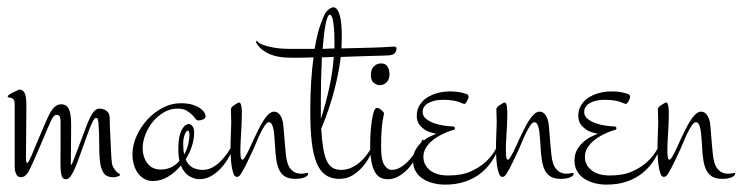

<svg xmlns="http://www.w3.org/2000/svg" viewBox="-20 -497 2022 523"><path d="M25.9 -250Q28.8 -252.9 33.2 -252.9Q42 -252.9 46.9 -244.1Q51.8 -235.4 51.8 -210.9Q51.8 -203.6 51.8 -190.7Q51.8 -177.7 51.5 -162.4Q51.3 -147 51.3 -130.9Q51.3 -114.7 51 -100.8Q50.8 -86.9 50.8 -76.9Q50.8 -66.9 50.8 -64Q50.8 -53.2 54.2 -53.2Q56.2 -53.2 59.3 -59.3Q62.5 -65.4 66.7 -75.2Q70.8 -85 75.7 -96.9Q80.6 -108.9 85.9 -121.1Q94.7 -140.6 101.6 -157.5Q108.4 -174.3 115 -186.8Q121.6 -199.2 129.2 -206.1Q136.7 -212.9 147 -212.9Q161.1 -212.9 167.5 -200Q173.8 -187 173.8 -157.2Q173.8 -145.5 173.6 -128.7Q173.3 -111.8 173.3 -96.2Q173.3 -80.6 173.1 -68.4Q172.9 -56.2 172.9 -54.2Q172.9 -47.9 173.8 -47.9Q174.8 -47.9 177 -52.7Q179.2 -57.6 182.4 -65.9Q185.5 -74.2 189.7 -85.2Q193.8 -96.2 198.2 -107.9Q207 -130.9 213.4 -148.2Q219.7 -165.5 225.6 -177.2Q231.4 -189 237.5 -195.1Q243.7 -201.2 251 -201.2Q252.9 -201.2 257.6 -200.4Q262.2 -199.7 267.1 -197Q272 -194.3 275.4 -189.2Q278.8 -184.1 278.8 -174.8Q278.8 -169.4 279.3 -153.8Q279.8 -138.2 280.8 -119.9Q281.7 -101.6 282.5 -84.5Q283.2 -67.4 284.2 -59.1Q284.7 -47.9 288.6 -41.3Q292.5 -34.7 296.4 -30.5Q300.3 -26.4 303.7 -24.4Q307.1 -22.5 307.1 -21Q307.1 -18.6 301 -16.4Q294.9 -14.2 289.1 -14.2Q270 -14.2 262.2 -25.9Q254.4 -37.6 252.2 -58.1Q250 -78.6 250.2 -106Q250.5 -133.3 248 -165Q247.1 -170.4 246.1 -173.1Q245.1 -175.8 241.2 -175.8Q237.8 -175.8 233.4 -167.5Q229 -159.2 224.1 -146.7Q219.2 -134.3 214.1 -119.6Q209 -105 204.1 -91.8Q200.7 -83 195.8 -68.8Q190.9 -54.7 185.3 -41.3Q179.7 -27.8 173.3 -18.3Q167 -8.8 160.2 -8.8Q152.8 -8.8 149.7 -14.4Q146.5 -20 145.5 -32.2Q144.5 -44.4 144.8 -63.5Q145 -82.5 145 -108.9V-164.1Q145 -177.7 141.8 -180.9Q138.7 -184.1 134.8 -184.1Q129.4 -184.1 125.5 -179.4Q121.6 -174.8 116.2 -162.1Q113.8 -156.7 109.1 -145.8Q104.5 -134.8 98.6 -121.1Q92.8 -107.4 86.4 -92.5Q80.1 -77.6 74.2 -64.5Q68.4 -51.3 63.7 -41.3Q59.1 -31.2 57.1 -27.8Q50.8 -19.5 46.4 -16.8Q42 -14.2 36.1 -14.2Q33.7 -14.2 31 -15.4Q28.3 -16.6 25.9 -19.8Q23.4 -22.9 21.7 -29.1Q20 -35.2 20 -44.9V-211.9Q20 -222.2 17.1 -225.8Q14.2 -229.5 10.5 -230.5Q6.8 -231.4 3.9 -231.4Q1 -231.4 1 -233.9Q1 -236.3 4.6 -239Q8.3 -241.7 12.7 -243.9Q17.1 -246.1 21 -247.8Q24.9 -249.5 25.9 -250Z M520 -168.9Q515.6 -168.9 512 -174.1Q508.3 -179.2 502.4 -185.1Q496.6 -190.9 487.5 -196Q478.5 -201.2 463.9 -201.2Q443.4 -201.2 425.8 -190.7Q408.2 -180.2 395.5 -164.3Q382.8 -148.4 375.7 -129.6Q368.7 -110.8 368.7 -94.2Q368.7 -68.4 381.8 -51.8Q395 -35.2 417 -35.2Q434.1 -35.2 447 -41.7Q460 -48.3 468.8 -59.1Q465.8 -72.3 465.8 -91.8Q465.8 -112.8 469 -126Q472.2 -139.2 476.8 -146.5Q481.4 -153.8 486.3 -156.5Q491.2 -159.2 494.6 -159.2Q498.5 -159.2 503.7 -153.8Q508.8 -148.4 508.8 -134.8Q508.8 -117.7 502.7 -98.9Q496.6 -80.1 485.8 -63Q491.7 -47.9 503.9 -41Q516.1 -34.2 531.7 -34.2Q545.4 -34.2 557.4 -40.3Q569.3 -46.4 579.8 -56.6Q590.3 -66.9 599.6 -80.3Q608.9 -93.8 616.7 -107.9L619.6 -106Q613.8 -87.4 604 -69.8Q594.2 -52.2 581.5 -38.6Q568.8 -24.9 554 -16.8Q539.1 -8.8 522.9 -8.8Q510.7 -8.8 496.3 -16.8Q481.9 -24.9 472.7 -45.9Q457.5 -27.8 438 -15.9Q418.5 -3.9 396 -3.9Q383.3 -3.9 373 -9.8Q362.8 -15.6 355.7 -25.4Q348.6 -35.2 344.7 -48.3Q340.8 -61.5 340.8 -76.2Q340.8 -101.1 351.8 -126Q362.8 -150.9 381.1 -170.9Q399.4 -190.9 423.1 -203.4Q446.8 -215.8 472.7 -215.8Q491.7 -215.8 504.6 -211.7Q517.6 -207.5 525.4 -201.9Q533.2 -196.3 536.6 -190.4Q540 -184.6 540 -181.2Q540 -174.3 533 -171.6Q525.9 -168.9 520 -168.9ZM479 -104Q479 -87.9 481.9 -76.2Q489.3 -89.8 492.7 -104.2Q496.1 -118.7 496.1 -128.9Q496.1 -141.1 491.7 -141.1Q487.3 -141.1 483.2 -130.4Q479 -119.6 479 -104Z M631.8 -217.8Q634.3 -217.8 635.7 -213.9Q637.2 -210 637.9 -204.6Q638.7 -199.2 638.7 -193.1Q638.7 -187 638.7 -182.1Q638.7 -169.4 637.9 -156Q637.2 -142.6 636.5 -130.1Q635.7 -117.7 635.3 -107.2Q634.8 -96.7 634.8 -89.8Q634.8 -77.1 635.7 -69.6Q636.7 -62 640.6 -62Q643.1 -62 647 -68.4Q650.9 -74.7 655.5 -83.7Q660.2 -92.8 664.6 -103Q668.9 -113.3 672.9 -121.1Q677.7 -131.3 683.8 -143.8Q689.9 -156.2 696.8 -167.2Q703.6 -178.2 711.2 -185.5Q718.8 -192.9 727.1 -192.9Q732.4 -192.9 736.6 -189.9Q740.7 -187 743.7 -182.4Q746.6 -177.7 748.3 -172.6Q750 -167.5 751 -163.1Q752.4 -151.9 754.2 -127.7Q755.9 -103.5 758.8 -76.2Q761.2 -48.8 772 -36.4Q782.7 -23.9 799.8 -23.9Q806.6 -23.9 810.8 -24.9Q814.9 -25.9 817.9 -25.9Q820.3 -25.9 818.8 -21Q818.4 -20 816.7 -18.3Q814.9 -16.6 811 -14.6Q807.1 -12.7 800.5 -11.2Q793.9 -9.8 784.7 -9.8Q769 -9.8 758.8 -14.9Q748.5 -20 742.2 -31.2Q735.8 -42.5 732.9 -60.3Q730 -78.1 729 -103Q728 -114.7 727.3 -125.7Q726.6 -136.7 724.9 -145.3Q723.1 -153.8 720.2 -158.9Q717.3 -164.1 711.9 -164.1Q707.5 -164.1 701.4 -155.3Q695.3 -146.5 689.5 -134.5Q683.6 -122.6 678.5 -109.9Q673.3 -97.2 669.9 -89.8Q659.2 -66.9 652.1 -52.2Q645 -37.6 636.7 -23.9Q634.3 -20 631.6 -17.6Q628.9 -15.1 625 -15.1Q619.1 -15.1 615.7 -24.9Q612.3 -34.7 610.6 -47.4Q608.9 -60.1 608.4 -73Q607.9 -85.9 607.9 -92.8Q607.9 -100.6 608.2 -111.8Q608.4 -123 608.9 -133.8Q609.4 -144.5 609.6 -153.3Q609.9 -162.1 609.9 -165Q609.9 -168 609.6 -173.1Q609.4 -178.2 609.4 -183.3Q609.4 -188.5 609.1 -192.6Q608.9 -196.8 608.9 -198.2Q608.9 -202.1 611.1 -204.8Q613.3 -207.5 615.7 -209Q618.2 -210.4 623.5 -214.1Q628.9 -217.8 631.8 -217.8Z M1002 -106Q998.5 -96.2 991.2 -79.6Q983.9 -63 971.4 -47.1Q959 -31.2 941.2 -20Q923.3 -8.8 899.9 -9.8Q878.9 -11.2 864.7 -22Q850.6 -32.7 841.8 -54.9Q833 -77.1 829.1 -111.1Q825.2 -145 825.2 -192.9Q825.2 -238.8 827.6 -275.6Q830.1 -312.5 834 -340.8Q811.5 -339.8 794.7 -339.8Q777.8 -339.8 771 -339.8Q756.8 -339.8 742.9 -341.8Q729 -343.8 716.8 -348.6Q704.6 -353.5 694.3 -361.6Q684.1 -369.6 677.2 -381.8L679.2 -386.2Q679.7 -385.3 683.8 -381.6Q688 -377.9 698.7 -374Q709.5 -370.1 728 -366.9Q746.6 -363.8 775.9 -363.8H836.9Q844.7 -407.7 852.8 -429.4Q860.8 -451.2 863.8 -457Q867.7 -465.3 875.2 -471.2Q882.8 -477.1 888.2 -477.1Q898.4 -477.1 904.8 -457.5Q911.1 -438 911.1 -397Q911.1 -389.6 910.6 -381.6Q910.2 -373.5 910.2 -365.2Q933.6 -365.7 954.8 -366.2Q976.1 -366.7 992.9 -367.2Q1009.8 -367.7 1021.2 -368.2Q1032.7 -368.7 1036.1 -369.1Q1038.6 -369.1 1044.4 -369.6Q1050.3 -370.1 1052.2 -370.1Q1060.1 -370.1 1060.1 -365.2Q1060.1 -358.4 1055.9 -352.8Q1051.8 -347.2 1039.1 -346.2Q1036.6 -345.7 1024.7 -345.5Q1012.7 -345.2 994.6 -344.7Q976.6 -344.2 954.1 -343.5Q931.6 -342.8 908.2 -341.8Q903.3 -300.3 890.6 -251.2Q877.9 -202.1 855 -146Q856.9 -113.8 860.6 -92.3Q864.3 -70.8 870.6 -57.9Q877 -44.9 886.5 -39.6Q896 -34.2 909.2 -34.2Q923.3 -34.2 935.5 -39.6Q947.8 -44.9 957.8 -53Q967.8 -61 975.3 -70.6Q982.9 -80.1 988 -88.4Q993.2 -96.7 995.8 -102.1Q998.5 -107.4 999 -107.9ZM889.2 -341.8Q880.9 -341.8 873 -341.3Q865.2 -340.8 856.9 -340.8Q855.5 -313 854.7 -283.7Q854 -254.4 854 -228V-172.9Q868.2 -217.3 877.2 -259.3Q886.2 -301.3 889.2 -341.8ZM858.9 -363.8Q866.7 -363.8 874.8 -364.5Q882.8 -365.2 891.1 -365.2V-381.8Q891.1 -406.2 889.6 -420.9Q888.2 -435.5 886.5 -443.6Q884.8 -451.7 882.6 -454.3Q880.4 -457 878.9 -457Q875 -457 872.1 -449.7Q869.1 -442.4 866.7 -429.9Q864.3 -417.5 862.3 -400.4Q860.4 -383.3 858.9 -363.8Z M1006.3 -203.1Q1010.3 -203.1 1013.9 -200.9Q1017.6 -198.7 1020.3 -196.3Q1022.9 -193.8 1024.7 -191.2Q1026.4 -188.5 1026.4 -188Q1026.4 -187.5 1025.1 -182.9Q1023.9 -178.2 1022.2 -167.5Q1020.5 -156.7 1019.3 -139.4Q1018.1 -122.1 1018.1 -96.2Q1018.1 -61.5 1026.6 -47.9Q1035.2 -34.2 1047.4 -34.2Q1059.6 -34.2 1071.5 -41.5Q1083.5 -48.8 1094.2 -60.5Q1105 -72.3 1114.5 -87.2Q1124 -102.1 1131.3 -117.2L1134.3 -115.2Q1132.3 -110.4 1128.4 -100.3Q1124.5 -90.3 1118.7 -78.6Q1112.8 -66.9 1104.7 -54.4Q1096.7 -42 1086.2 -32Q1075.7 -22 1063.2 -15.4Q1050.8 -8.8 1036.1 -8.8Q1025.9 -8.8 1017.3 -12.7Q1008.8 -16.6 1002.2 -27.1Q995.6 -37.6 991.9 -56.2Q988.3 -74.7 988.3 -104Q988.3 -119.1 989.5 -136.5Q990.7 -153.8 992.9 -168.7Q995.1 -183.6 998.5 -193.4Q1002 -203.1 1006.3 -203.1ZM1018.1 -324.2Q1030.3 -324.2 1035.6 -315.7Q1041 -307.1 1041 -294.9Q1041 -280.8 1033.2 -272.9Q1025.4 -265.1 1014.2 -265.1Q1005.9 -265.1 998 -271.5Q990.2 -277.8 990.2 -292Q990.2 -307.6 998 -315.9Q1005.9 -324.2 1018.1 -324.2Z M1250 -241.2Q1256.3 -239.7 1256.3 -232.9Q1256.3 -231 1255.1 -227.8Q1253.9 -224.6 1252.2 -221.4Q1250.5 -218.3 1248.5 -216.1Q1246.6 -213.9 1245.1 -213.9Q1242.7 -213.9 1239.3 -215.6Q1235.8 -217.3 1229.5 -219.5Q1223.1 -221.7 1212.9 -223.4Q1202.6 -225.1 1186 -225.1Q1162.6 -225.1 1147 -216.3Q1131.3 -207.5 1131.3 -191.9Q1131.3 -180.7 1140.9 -173.1Q1150.4 -165.5 1163.3 -161.1Q1176.3 -156.7 1189.7 -154.8Q1203.1 -152.8 1210.4 -152.8Q1215.8 -152.8 1217.5 -151.1Q1219.2 -149.4 1219.2 -147.9Q1219.2 -144 1216.1 -143.3Q1212.9 -142.6 1208 -141.1Q1195.3 -136.7 1182.1 -130.1Q1168.9 -123.5 1158 -114.5Q1147 -105.5 1140.1 -94.2Q1133.3 -83 1133.3 -69.8Q1133.3 -47.9 1151.1 -33.4Q1168.9 -19 1201.2 -19Q1237.8 -19 1262.2 -30Q1286.6 -41 1302.5 -55.7Q1318.4 -70.3 1327.1 -85.2Q1335.9 -100.1 1340.3 -107.9L1343.3 -106Q1335 -82 1322 -61.5Q1309.1 -41 1290.8 -26.1Q1272.5 -11.2 1248 -2.7Q1223.6 5.9 1192.4 5.9Q1173.3 5.9 1157.2 1.2Q1141.1 -3.4 1129.4 -11.7Q1117.7 -20 1111.3 -32.2Q1105 -44.4 1105 -60.1Q1105 -78.1 1113.3 -91.3Q1121.6 -104.5 1132.3 -113Q1143.1 -121.6 1153.6 -126.2Q1164.1 -130.9 1168.5 -132.8Q1153.3 -135.3 1141.6 -141.1Q1131.8 -146.5 1123.5 -156Q1115.2 -165.5 1115.2 -182.1Q1115.2 -197.3 1122.6 -209.7Q1129.9 -222.2 1142.3 -230.5Q1154.8 -238.8 1171.1 -243.4Q1187.5 -248 1206.1 -248Q1216.8 -248 1227.8 -246.6Q1238.8 -245.1 1250 -241.2Z M1355 -217.8Q1357.4 -217.8 1358.9 -213.9Q1360.4 -210 1361.1 -204.6Q1361.8 -199.2 1361.8 -193.1Q1361.8 -187 1361.8 -182.1Q1361.8 -169.4 1361.1 -156Q1360.4 -142.6 1359.6 -130.1Q1358.9 -117.7 1358.4 -107.2Q1357.9 -96.7 1357.9 -89.8Q1357.9 -77.1 1358.9 -69.6Q1359.9 -62 1363.8 -62Q1366.2 -62 1370.1 -68.4Q1374 -74.7 1378.7 -83.7Q1383.3 -92.8 1387.7 -103Q1392.1 -113.3 1396 -121.1Q1400.9 -131.3 1407 -143.8Q1413.1 -156.2 1419.9 -167.2Q1426.8 -178.2 1434.3 -185.5Q1441.9 -192.9 1450.2 -192.9Q1455.6 -192.9 1459.7 -189.9Q1463.9 -187 1466.8 -182.4Q1469.7 -177.7 1471.4 -172.6Q1473.1 -167.5 1474.1 -163.1Q1475.6 -151.9 1477.3 -127.7Q1479 -103.5 1481.9 -76.2Q1484.4 -48.8 1495.1 -36.4Q1505.9 -23.9 1522.9 -23.9Q1529.8 -23.9 1533.9 -24.9Q1538.1 -25.9 1541 -25.9Q1543.5 -25.9 1542 -21Q1541.5 -20 1539.8 -18.3Q1538.1 -16.6 1534.2 -14.6Q1530.3 -12.7 1523.7 -11.2Q1517.1 -9.8 1507.8 -9.8Q1492.2 -9.8 1481.9 -14.9Q1471.7 -20 1465.3 -31.2Q1459 -42.5 1456.1 -60.3Q1453.1 -78.1 1452.1 -103Q1451.2 -114.7 1450.4 -125.7Q1449.7 -136.7 1448 -145.3Q1446.3 -153.8 1443.4 -158.9Q1440.4 -164.1 1435.1 -164.1Q1430.7 -164.1 1424.6 -155.3Q1418.5 -146.5 1412.6 -134.5Q1406.7 -122.6 1401.6 -109.9Q1396.5 -97.2 1393.1 -89.8Q1382.3 -66.9 1375.2 -52.2Q1368.2 -37.6 1359.9 -23.9Q1357.4 -20 1354.7 -17.6Q1352.1 -15.1 1348.1 -15.1Q1342.3 -15.1 1338.9 -24.9Q1335.4 -34.7 1333.7 -47.4Q1332 -60.1 1331.5 -73Q1331.1 -85.9 1331.1 -92.8Q1331.1 -100.6 1331.3 -111.8Q1331.5 -123 1332 -133.8Q1332.5 -144.5 1332.8 -153.3Q1333 -162.1 1333 -165Q1333 -168 1332.8 -173.1Q1332.5 -178.2 1332.5 -183.3Q1332.5 -188.5 1332.3 -192.6Q1332 -196.8 1332 -198.2Q1332 -202.1 1334.2 -204.8Q1336.4 -207.5 1338.9 -209Q1341.3 -210.4 1346.7 -214.1Q1352.1 -217.8 1355 -217.8Z M1689.9 -241.2Q1696.3 -239.7 1696.3 -232.9Q1696.3 -231 1695.1 -227.8Q1693.8 -224.6 1692.1 -221.4Q1690.4 -218.3 1688.5 -216.1Q1686.5 -213.9 1685.1 -213.9Q1682.6 -213.9 1679.2 -215.6Q1675.8 -217.3 1669.4 -219.5Q1663.1 -221.7 1652.8 -223.4Q1642.6 -225.1 1626 -225.1Q1602.5 -225.1 1586.9 -216.3Q1571.3 -207.5 1571.3 -191.9Q1571.3 -180.7 1580.8 -173.1Q1590.3 -165.5 1603.3 -161.1Q1616.2 -156.7 1629.6 -154.8Q1643.1 -152.8 1650.4 -152.8Q1655.8 -152.8 1657.5 -151.1Q1659.2 -149.4 1659.2 -147.9Q1659.2 -144 1656 -143.3Q1652.8 -142.6 1647.9 -141.1Q1635.3 -136.7 1622.1 -130.1Q1608.9 -123.5 1597.9 -114.5Q1586.9 -105.5 1580.1 -94.2Q1573.2 -83 1573.2 -69.8Q1573.2 -47.9 1591.1 -33.4Q1608.9 -19 1641.1 -19Q1677.7 -19 1702.1 -30Q1726.6 -41 1742.4 -55.7Q1758.3 -70.3 1767.1 -85.2Q1775.9 -100.1 1780.3 -107.9L1783.2 -106Q1774.9 -82 1762 -61.5Q1749 -41 1730.7 -26.1Q1712.4 -11.2 1688 -2.7Q1663.6 5.9 1632.3 5.9Q1613.3 5.9 1597.2 1.2Q1581.1 -3.4 1569.3 -11.7Q1557.6 -20 1551.3 -32.2Q1544.9 -44.4 1544.9 -60.1Q1544.9 -78.1 1553.2 -91.3Q1561.5 -104.5 1572.3 -113Q1583 -121.6 1593.5 -126.2Q1604 -130.9 1608.4 -132.8Q1593.3 -135.3 1581.5 -141.1Q1571.8 -146.5 1563.5 -156Q1555.2 -165.5 1555.2 -182.1Q1555.2 -197.3 1562.5 -209.7Q1569.8 -222.2 1582.3 -230.5Q1594.7 -238.8 1611.1 -243.4Q1627.4 -248 1646 -248Q1656.7 -248 1667.7 -246.6Q1678.7 -245.1 1689.9 -241.2Z M1794.9 -217.8Q1797.4 -217.8 1798.8 -213.9Q1800.3 -210 1801 -204.6Q1801.8 -199.2 1801.8 -193.1Q1801.8 -187 1801.8 -182.1Q1801.8 -169.4 1801 -156Q1800.3 -142.6 1799.6 -130.1Q1798.8 -117.7 1798.3 -107.2Q1797.9 -96.7 1797.9 -89.8Q1797.9 -77.1 1798.8 -69.6Q1799.8 -62 1803.7 -62Q1806.2 -62 1810.1 -68.4Q1814 -74.7 1818.6 -83.7Q1823.2 -92.8 1827.6 -103Q1832 -113.3 1835.9 -121.1Q1840.8 -131.3 1846.9 -143.8Q1853 -156.2 1859.9 -167.2Q1866.7 -178.2 1874.3 -185.5Q1881.8 -192.9 1890.1 -192.9Q1895.5 -192.9 1899.7 -189.9Q1903.8 -187 1906.7 -182.4Q1909.7 -177.7 1911.4 -172.6Q1913.1 -167.5 1914.1 -163.1Q1915.5 -151.9 1917.2 -127.7Q1918.9 -103.5 1921.9 -76.2Q1924.3 -48.8 1935.1 -36.4Q1945.8 -23.9 1962.9 -23.9Q1969.7 -23.9 1973.9 -24.9Q1978 -25.9 1981 -25.9Q1983.4 -25.9 1981.9 -21Q1981.4 -20 1979.7 -18.3Q1978 -16.6 1974.1 -14.6Q1970.2 -12.7 1963.6 -11.2Q1957 -9.8 1947.8 -9.8Q1932.1 -9.8 1921.9 -14.9Q1911.6 -20 1905.3 -31.2Q1898.9 -42.5 1896 -60.3Q1893.1 -78.1 1892.1 -103Q1891.1 -114.7 1890.4 -125.7Q1889.6 -136.7 1887.9 -145.3Q1886.2 -153.8 1883.3 -158.9Q1880.4 -164.1 1875 -164.1Q1870.6 -164.1 1864.5 -155.3Q1858.4 -146.5 1852.5 -134.5Q1846.7 -122.6 1841.6 -109.9Q1836.4 -97.2 1833 -89.8Q1822.3 -66.9 1815.2 -52.2Q1808.1 -37.6 1799.8 -23.9Q1797.4 -20 1794.7 -17.6Q1792 -15.1 1788.1 -15.1Q1782.2 -15.1 1778.8 -24.9Q1775.4 -34.7 1773.7 -47.4Q1772 -60.1 1771.5 -73Q1771 -85.9 1771 -92.8Q1771 -100.6 1771.2 -111.8Q1771.5 -123 1772 -133.8Q1772.5 -144.5 1772.7 -153.3Q1772.9 -162.1 1772.9 -165Q1772.9 -168 1772.7 -173.1Q1772.5 -178.2 1772.5 -183.3Q1772.5 -188.5 1772.2 -192.6Q1772 -196.8 1772 -198.2Q1772 -202.1 1774.2 -204.8Q1776.4 -207.5 1778.8 -209Q1781.2 -210.4 1786.6 -214.1Q1792 -217.8 1794.9 -217.8Z"/></svg>

Font: Stalemate
Style: Regular
Weight: 400
Designer: Astigmatic (AOETI)
Foundry: Astigmatic (AOETI)
Version: Version 001.000